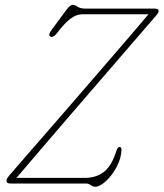

<svg xmlns="http://www.w3.org/2000/svg" viewBox="-20 -734 655 768"><path d="M325 0H22Q6 0 6 -10Q6 -17 8.8 -21.2Q11.5 -25.5 17 -32Q25 -41.5 55.2 -76.2Q85.5 -111 130.2 -162.5Q175 -214 227.8 -274.8Q280.5 -335.5 334.2 -397.8Q388 -460 436.5 -516.2Q485 -572.5 521.2 -614.8Q557.5 -657 574 -677H310Q286 -677 262.2 -659.5Q238.5 -642 205 -598Q200 -591.5 193.2 -588.2Q186.5 -585 181.5 -587.5Q171 -593.5 185 -612.5L246 -695Q260.5 -714.5 270 -714.5Q280.5 -714.5 291 -707Q301.5 -699.5 323 -699.5H600Q615.5 -699.5 614.5 -689Q614.5 -683 602.5 -669.5Q589.5 -654.5 556.8 -616.5Q524 -578.5 478.5 -525.8Q433 -473 380.8 -412.5Q328.5 -352 276 -291Q223.5 -230 177 -175.8Q130.5 -121.5 96 -81.2Q61.5 -41 46 -22.5H319.5Q364.5 -22.5 395.8 -46.5Q427 -70.5 446 -132Q450.5 -146 458.5 -146Q466 -146 466 -135.5Q465 -101 446.8 -66.8Q428.5 -32.5 404 -9.8Q379.5 13 360.5 13Q352.5 13 343 6.5Q333.5 0 325 0Z"/></svg>

Font: Fraunces 144pt S100 Thin
Style: Italic
Weight: 100
Italic angle: -16°
Version: Version 1.000; ttfautohint (v1.8.3)